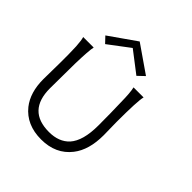

<svg xmlns="http://www.w3.org/2000/svg" viewBox="-224 -1013 1189 1189"><g transform="rotate(45 370.0 -418.5)"><path d="M497 -621H585Q574 -580 574 -395Q574 -362 575 -337Q576 -312 576 -281Q576 -152 518 -78Q448 12 320 12Q192 12 122 -75Q66 -146 66 -262L68 -406Q69 -483 66 -550Q63 -599 56 -621H148Q140 -587 137 -468Q135 -306 135 -251Q135 -55 322 -55Q409 -55 457 -107Q510 -166 510 -301Q510 -412 507 -500Q506 -585 497 -621ZM502 -725 459 -684 321 -790Q320 -790 183 -686L146 -725L323 -849Q357 -826 502 -725Z"/></g></svg>

Font: GFS Neohellenic Rg
Style: Regular
Weight: 400
Designer: Takis Katsoulidis and George D. Matthiopoulos
Foundry: Takis Katsoulidis and George D. Matthiopoulos
Version: Version 1.0